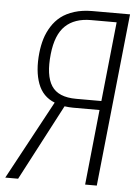

<svg xmlns="http://www.w3.org/2000/svg" viewBox="-56 -853 639 896"><g transform="rotate(5 263.5 -405.0)"><path d="M300.3 -395H418.5L457.5 -767.1H337.4Q260.7 -767.1 217.3 -725.6Q173.8 -684.1 164.1 -592.8Q153.3 -492.2 184.8 -443.6Q216.3 -395 300.3 -395ZM2.9 0 202.1 -368.7Q145.5 -390.6 123.5 -449.7Q101.6 -508.8 110.4 -593.3Q114.3 -629.4 123.5 -659.9Q132.8 -690.4 150.6 -718.8Q168.5 -747.1 193.6 -766.6Q218.8 -786.1 256.1 -797.9Q293.5 -809.6 340.3 -809.6H516.6L431.6 0H377L413.6 -352.5H289.1Q271 -352.5 249.5 -355.5L63 0Z"/></g></svg>

Font: Oswald
Style: Extra-Light
Weight: 200
Designer: Vernon Adams
Foundry: Vernon Adams
Version: 3.0; ttfautohint (v0.94.23-7a4d-dirty) -l 8 -r 50 -G 200 -x 